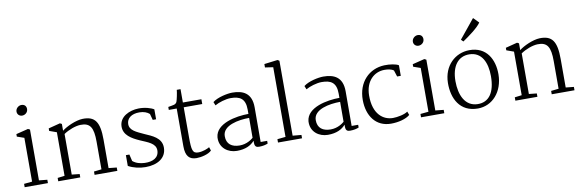

<svg xmlns="http://www.w3.org/2000/svg" viewBox="-57 -1361 5650 1870"><g transform="rotate(-10 2768.0 -426.0)"><path d="M166 -690.9C194.8 -690.9 223.6 -712.9 223.6 -746.6C223.6 -772.9 208.5 -794.4 174.8 -794.4C147.5 -794.4 117.7 -770.5 117.7 -738.3C117.7 -709 141.1 -690.9 166 -690.9ZM68.4 0H298.3V-33.2L216.8 -41.5V-543.9L198.2 -553.2L78.6 -523.4V-498.5L148.9 -474.1V-41L68.4 -33.2Z M400.4 0H618.2V-33.2L541 -41.5V-442.9C590.3 -476.6 657.2 -501.5 707 -503.4C805.2 -506.8 835 -453.6 835 -314.9V-41.5L759.8 -33.2V0H984.9V-33.2L905.3 -41.5V-323.7C905.3 -499 860.8 -561 738.3 -557.6C671.4 -555.2 576.2 -512.2 532.2 -476.6V-543.9L514.2 -553.2L398.4 -523.4V-498.5L470.2 -472.7V-42L400.4 -33.2Z M1093.3 -29.8C1142.6 -2.4 1204.6 11.7 1263.2 11.7C1381.8 11.7 1470.7 -42.5 1470.7 -145.5C1470.7 -242.7 1377.4 -275.9 1305.2 -308.1C1231 -342.8 1167 -367.2 1168 -430.7C1168.9 -486.3 1215.3 -524.4 1294.4 -523.9C1337.4 -523.9 1373 -509.8 1394 -490.2L1410.6 -429.2H1443.8V-527.3C1418 -544.9 1354.5 -564.5 1291 -562.5C1204.1 -560.1 1102.1 -516.6 1100.1 -418.5C1098.6 -332.5 1174.3 -289.6 1252 -254.9C1324.7 -222.7 1403.3 -199.7 1403.3 -129.9C1403.3 -57.1 1341.3 -26.9 1261.7 -29.8C1217.8 -31.7 1176.8 -42 1143.6 -69.8L1127.9 -136.2H1093.3Z M1659.7 -124.5C1659.7 -25.4 1696.8 11.7 1767.6 11.7C1812.5 11.7 1887.7 -4.9 1917 -37.1L1904.8 -71.8C1888.7 -61 1839.8 -40 1793.5 -40C1736.8 -40 1729 -72.3 1729 -203.6V-497.6H1912.1V-544.9H1729V-676.8H1691.9C1689.9 -649.9 1675.3 -578.1 1667.5 -560.5C1653.8 -535.6 1636.7 -537.1 1581.5 -526.9V-497.6H1659.7Z M2002 -152.3C1995.6 -46.9 2079.6 10.7 2166.5 10.7C2252.9 10.7 2306.2 -17.6 2342.3 -58.6V-39.1C2342.3 5.4 2365.7 8.3 2388.2 8.3C2421.9 8.3 2453.6 1 2472.7 -7.8V-34.7H2408.2L2409.2 -377.4C2409.2 -520.5 2322.3 -556.2 2218.8 -556.2C2170.9 -556.2 2071.8 -536.6 2022.9 -497.1L2037.1 -462.4C2074.2 -484.4 2144.5 -506.3 2194.3 -506.3C2283.7 -506.3 2338.4 -477.1 2338.4 -367.7V-324.7C2216.3 -324.7 2013.7 -287.6 2002 -152.3ZM2073.7 -151.4C2074.7 -257.3 2232.4 -285.2 2338.4 -285.2C2337.9 -216.3 2337.9 -135.3 2337.9 -88.4C2319.8 -73.2 2272.5 -36.6 2202.1 -36.6C2126 -36.6 2072.8 -70.8 2073.7 -151.4Z M2573.7 0H2811.5V-33.2L2725.6 -41V-782.2L2708.5 -792.5L2575.7 -775.9V-742.2L2655.3 -730.5V-41.5L2573.7 -33.2Z M2901.9 -152.3C2895.5 -46.9 2979.5 10.7 3066.4 10.7C3152.8 10.7 3206.1 -17.6 3242.2 -58.6V-39.1C3242.2 5.4 3265.6 8.3 3288.1 8.3C3321.8 8.3 3353.5 1 3372.6 -7.8V-34.7H3308.1L3309.1 -377.4C3309.1 -520.5 3222.2 -556.2 3118.7 -556.2C3070.8 -556.2 2971.7 -536.6 2922.9 -497.1L2937 -462.4C2974.1 -484.4 3044.4 -506.3 3094.2 -506.3C3183.6 -506.3 3238.3 -477.1 3238.3 -367.7V-324.7C3116.2 -324.7 2913.6 -287.6 2901.9 -152.3ZM2973.6 -151.4C2974.6 -257.3 3132.3 -285.2 3238.3 -285.2C3237.8 -216.3 3237.8 -135.3 3237.8 -88.4C3219.7 -73.2 3172.4 -36.6 3102.1 -36.6C3025.9 -36.6 2972.7 -70.8 2973.6 -151.4Z M3458.5 -262.7C3459.5 -106 3542 10.3 3690.9 10.3C3764.6 10.3 3840.8 -9.3 3878.9 -43L3865.7 -78.1C3835 -54.7 3762.7 -41 3718.8 -41C3624 -41 3525.4 -110.8 3526.9 -296.4C3527.8 -439.9 3616.2 -517.1 3717.3 -517.1C3750.5 -517.1 3785.6 -512.2 3808.1 -494.6L3828.1 -432.1H3864.3V-536.6C3838.9 -553.7 3776.9 -563 3723.1 -561C3573.7 -555.2 3457.5 -441.9 3458.5 -262.7Z M4085.9 -690.9C4114.7 -690.9 4143.6 -712.9 4143.6 -746.6C4143.6 -772.9 4128.4 -794.4 4094.7 -794.4C4067.4 -794.4 4037.6 -770.5 4037.6 -738.3C4037.6 -709 4061 -690.9 4085.9 -690.9ZM3988.3 0H4218.3V-33.2L4136.7 -41.5V-543.9L4118.2 -553.2L3998.5 -523.4V-498.5L4068.8 -474.1V-41L3988.3 -33.2Z M4522.9 -655.8C4582 -695.8 4676.3 -763.7 4707 -811L4654.8 -864.3L4502 -676.8ZM4304.2 -283.7C4302.2 -131.3 4371.1 12.2 4550.3 11.7C4693.8 11.2 4802.2 -109.4 4803.7 -281.7C4804.7 -428.2 4733.9 -564.5 4563 -562.5C4425.8 -561 4306.6 -456.1 4304.2 -283.7ZM4553.7 -30.8C4430.2 -33.7 4379.4 -150.9 4379.4 -288.1C4379.4 -435.1 4445.3 -524.4 4558.1 -522.5C4681.2 -520.5 4728.5 -409.2 4728.5 -277.3C4728.5 -116.2 4666.5 -28.3 4553.7 -30.8Z M4921.4 0H5139.2V-33.2L5062 -41.5V-442.9C5111.3 -476.6 5178.2 -501.5 5228 -503.4C5326.2 -506.8 5356 -453.6 5356 -314.9V-41.5L5280.8 -33.2V0H5505.9V-33.2L5426.3 -41.5V-323.7C5426.3 -499 5381.8 -561 5259.3 -557.6C5192.4 -555.2 5097.2 -512.2 5053.2 -476.6V-543.9L5035.2 -553.2L4919.4 -523.4V-498.5L4991.2 -472.7V-42L4921.4 -33.2Z"/></g></svg>

Font: Merriweather
Style: Light
Weight: 250
Designer: Eben Sorkin ( eben@eyebytes.com )
Foundry: Sorkin Type Co.
Version: Version 1.003